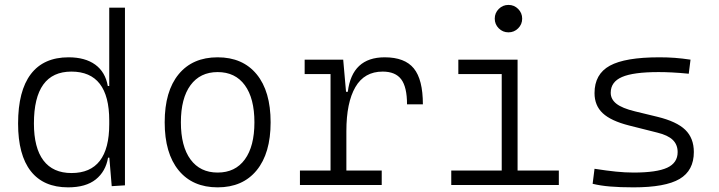

<svg xmlns="http://www.w3.org/2000/svg" viewBox="-20 -764 2970 793"><path d="M261.2 9.8Q159.7 9.8 107.2 -57.1Q54.7 -124 54.7 -253.9Q54.7 -388.7 107.4 -458Q160.2 -527.3 263.2 -527.3Q331.5 -527.3 373.3 -497.1Q415 -466.8 425.3 -408.7H431.2V-732.4H496.1V1.5L441.4 4.9L431.6 -112.8H426.3Q416.5 -55.7 375.5 -22.9Q334.5 9.8 261.2 9.8ZM431.2 -251V-266.1Q431.2 -468.3 274.9 -468.3Q120.1 -468.3 120.1 -253.9Q120.1 -153.3 159.4 -101.3Q198.7 -49.3 275.4 -49.3Q431.2 -49.3 431.2 -251Z M878.9 9.8Q775.4 9.8 717.8 -60.5Q660.2 -130.9 660.2 -258.8Q660.2 -387.2 717.8 -457.3Q775.4 -527.3 878.9 -527.3Q982.4 -527.3 1040 -457.3Q1097.7 -387.2 1097.7 -258.8Q1097.7 -130.9 1040 -60.5Q982.4 9.8 878.9 9.8ZM878.9 -51.3Q951.7 -51.3 991.2 -105.5Q1030.8 -159.7 1030.8 -258.8Q1030.8 -357.9 991.2 -412.1Q951.7 -466.3 878.9 -466.3Q806.6 -466.3 766.8 -412.1Q727.1 -357.9 727.1 -258.8Q727.1 -159.7 766.8 -105.5Q806.6 -51.3 878.9 -51.3Z M1410.6 -222.7V-59.6H1556.6V0H1218.8V-59.6H1345.2V-458H1238.3V-517.6H1397.5L1409.2 -384.8H1416.5Q1434.1 -527.3 1568.8 -527.3Q1651.9 -527.3 1689.2 -481.4Q1726.6 -435.5 1726.6 -333H1661.1Q1661.1 -404.3 1637.2 -436.3Q1613.3 -468.3 1560.5 -468.3Q1484.9 -468.3 1447.8 -404.3Q1410.6 -340.3 1410.6 -222.7Z M1843.8 0V-59.6H2052.2V-458H1873V-517.6H2117.7V-59.6H2288.1V0ZM2080.1 -630.4Q2056.6 -630.4 2040 -647Q2023.4 -663.6 2023.4 -687Q2023.4 -710.4 2040 -727.1Q2056.6 -743.7 2080.1 -743.7Q2103.5 -743.7 2120.1 -727.1Q2136.7 -710.4 2136.7 -687Q2136.7 -663.6 2120.1 -647Q2103.5 -630.4 2080.1 -630.4Z M2596.7 9.8Q2540 9.8 2499.8 6.3Q2459.5 2.9 2427.7 -4.9L2435.5 -66.9Q2485.8 -59.1 2523.9 -55.2Q2562 -51.3 2596.7 -51.3Q2692.4 -51.3 2735.6 -71.3Q2778.8 -91.3 2778.8 -135.7Q2778.8 -166.5 2758.8 -186Q2738.8 -205.6 2694.8 -216.3L2578.6 -245.6Q2503.4 -264.6 2469.5 -296.4Q2435.5 -328.1 2435.5 -379.4Q2435.5 -458 2498.8 -492.7Q2562 -527.3 2703.1 -527.3Q2737.3 -527.3 2766.8 -525.1Q2796.4 -522.9 2832 -517.6L2824.7 -459.5Q2785.2 -463.4 2755.6 -464.8Q2726.1 -466.3 2700.2 -466.3Q2595.7 -466.3 2549.1 -446Q2502.4 -425.8 2502.4 -380.9Q2502.4 -354 2526.1 -335.4Q2549.8 -316.9 2602.1 -304.2L2694.8 -281.7Q2774.9 -262.2 2810.3 -227.8Q2845.7 -193.4 2845.7 -136.2Q2845.7 -59.6 2786.9 -24.9Q2728 9.8 2596.7 9.8Z"/></svg>

Font: Cascadia Mono PL Light
Style: Regular
Weight: 300
Monospace: yes
Designer: Aaron Bell
Foundry: Saja Typeworks
Version: Version 2404.023; ttfautohint (v1.8.4)